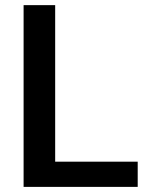

<svg xmlns="http://www.w3.org/2000/svg" viewBox="-20 -731 581 751"><path d="M195.8 -710.9H72.3V0H518.6V-98.6H195.8Z"/></svg>

Font: Shabnam Medium
Style: Regular
Weight: 500
Foundry: DejaVu fonts team - Redesigned by Saber Rastikerdar - Based on Vazir font
Version: Version 5.0.1